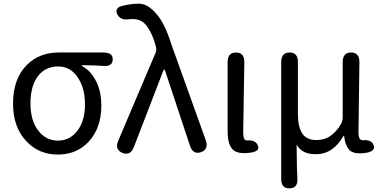

<svg xmlns="http://www.w3.org/2000/svg" viewBox="-20 -829 2088 1046"><path d="M124 -59Q51 -136 51 -265Q51 -400 127 -476Q195 -543 299 -543H543Q596 -543 594 -504Q593 -465 540 -470Q502 -473 430 -474Q425 -474 425 -472Q425 -470 435 -464Q476 -441 504 -385.5Q532 -330 532 -254Q532 -131 463 -57Q398 13 295 13Q192 13 124 -59ZM443 -261Q443 -347 405 -405Q365 -467 297 -467Q229 -467 189 -417Q146 -364 146 -265Q146 -173 188 -118Q230 -63 295.5 -63Q361 -63 402 -117Q443 -171 443 -261Z M709 -27Q690 21 647 4Q604 -14 624 -62L827 -540Q834 -556 830 -573Q828 -579 821 -603Q804 -657 775 -693Q743 -732 682 -724Q635 -717 618 -753Q602 -789 655 -799L679 -804Q708 -809 737 -809Q786 -809 835 -750Q879 -697 910 -598Q918 -574 927 -550L1101 -65Q1118 -15 1075 0Q1032 15 1015 -35L880 -442Q877 -451 875 -451Q873 -451 869 -442Z M1243 -20Q1220 -50 1220 -113V-491Q1220 -543 1266 -543Q1312 -542 1311 -490L1305 -106Q1305 -63 1325 -64Q1372 -68 1385 -36Q1398 -4 1342 3Q1268 13 1243 -20Z M1558 197Q1512 199 1512 146V-491Q1512 -543 1558 -543Q1603 -543 1603 -491V-210Q1603 -137 1627 -101.5Q1651 -66 1703 -66Q1745 -66 1775 -85Q1812 -109 1838 -154Q1847 -171 1847 -190V-491Q1847 -543 1893 -543Q1939 -542 1938 -490L1933 -106Q1933 -63 1958 -65Q2006 -69 2016 -36Q2026 -4 1972 4Q1907 13 1883.5 -12Q1860 -37 1855 -87Q1854 -92 1851 -88Q1794 11 1702 11Q1665 11 1642 1Q1614 -11 1599 -37Q1596 -41 1596 -36Q1597 105 1600 143Q1604 196 1558 197Z"/></svg>

Font: Resource Han Rounded CN
Style: Regular
Weight: 400
Designer: Cyano Hao (round all glyphs); Ryoko NISHIZUKA  (kana, bopomofo & ideographs); Paul D. Hunt (Latin, Greek & Cyrillic); Sa
Foundry: Cyano Hao
Version: 0.990